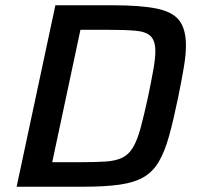

<svg xmlns="http://www.w3.org/2000/svg" viewBox="-20 -708 746 728"><path d="M43 0 190 -688H407Q513 -688 574 -675.5Q635 -663 660 -630Q685 -597 685 -536Q685 -500 677 -452.5Q669 -405 656 -341Q638 -254 621.5 -194Q605 -134 582.5 -95.5Q560 -57 525 -36.5Q490 -16 434.5 -8Q379 0 296 0ZM178 -93H282Q341 -93 380 -95.5Q419 -98 443.5 -110Q468 -122 484 -148.5Q500 -175 513 -222.5Q526 -270 542 -344Q554 -402 561.5 -444Q569 -486 569 -514Q569 -553 551.5 -570.5Q534 -588 494.5 -591.5Q455 -595 389 -595H285Z"/></svg>

Font: Saira Medium
Style: Italic
Weight: 500
Italic angle: -12°
Designer: Hector Gatti with collaboration of the Omnibus-Type team
Foundry: Omnibus-Type
Version: Version 1.100; ttfautohint (v1.8.3)